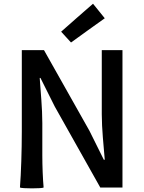

<svg xmlns="http://www.w3.org/2000/svg" viewBox="-20 -1006 774 1030"><path d="M637 -368V-737H526V-393C526 -313 536 -224 542 -149H537L460 -304L216 -737H97V-300C97 -200 93 -75 87 0C97 6 207 6 214 0C210 -43 207 -114 207 -173V-346C207 -427 198 -512 193 -588H197L274 -434L518 0H577H637ZM451 -843 542 -908 479 -986 393 -911 308 -836 361 -778Z"/></svg>

Font: GenSekiGothic2 TW M
Style: Regular
Weight: 500
Version: Version 2.100;PS 2.1;hotconv 16.6.51;makeotf.lib2.5.65220 DE